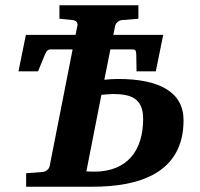

<svg xmlns="http://www.w3.org/2000/svg" viewBox="-20 -707 757 727"><path d="M675 -252C675 -359 582 -408 428 -408C412 -408 392 -407 375 -405L398 -520H480C495 -520 495 -514 496 -500L497 -437H570L598 -575H409L416 -609C419 -622 431 -630 442 -631L504 -636V-687H205V-636L255 -631C267 -630 276 -622 273 -609L266 -575H78L50 -437H124L150 -500C157 -514 159 -520 174 -520H255L168 -78C165 -65 153 -57 142 -56L79 -51V0H331C503 0 675 -49 675 -252ZM522 -257C522 -138 463 -57 336 -57C326 -57 315 -58 307 -58L364 -348C377 -349 398 -351 408 -351C477 -351 522 -334 522 -257Z"/></svg>

Font: Veleka
Style: Bold Italic
Weight: 700
Italic angle: -12°
Designer: Stefan Peev, Context Ltd, 2016; SIL International, 1997-2014.
Foundry: Stefan Peev, Context Ltd, 2016
Version: Version 5.000